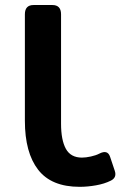

<svg xmlns="http://www.w3.org/2000/svg" viewBox="-20 -720 498 757"><path d="M78.1 -243.7Q78.1 -243.7 78.1 -663.6Q78.1 -700.2 112.3 -700.2H186.5Q220.7 -700.2 220.7 -663.6V-232.4Q220.7 -168 239.7 -133.3Q258.8 -98.6 303.2 -98.6Q318.4 -98.6 338.4 -103Q358.4 -107.4 371.6 -114.3Q404.3 -131.3 414.1 -101.6L432.6 -46.4Q441.4 -20 417 -7.8Q391.6 4.9 358.4 10.7Q325.2 16.6 293.9 16.6Q182.6 16.6 130.4 -50.8Q78.1 -118.2 78.1 -243.7Z"/></svg>

Font: Istok Web
Style: Bold
Weight: 700
Designer: Andrey V. Panov
Foundry: Andrey V. Panov
Version: Version 1.0.2g